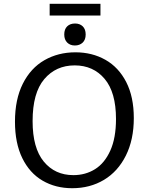

<svg xmlns="http://www.w3.org/2000/svg" viewBox="-20 -984 784 1013"><path d="M59 -342Q59 -460 100.5 -542.5Q142 -625 214.5 -666.5Q287 -708 378 -708Q466 -708 536 -668.5Q606 -629 646 -551Q686 -473 686 -361Q686 -247 644 -163Q602 -79 528.5 -35Q455 9 361 9Q273 9 204.5 -31Q136 -71 97.5 -150Q59 -229 59 -342ZM592 -356Q592 -497 532 -568Q472 -639 374 -639Q275 -639 213.5 -566.5Q152 -494 152 -345Q152 -203 211 -131.5Q270 -60 367 -60Q431 -60 481.5 -91.5Q532 -123 562 -189.5Q592 -256 592 -356ZM319 -802Q319 -830 334.5 -845Q350 -860 376 -860Q401 -860 416.5 -845Q432 -830 432 -802Q432 -774 416 -759Q400 -744 375 -744Q350 -744 334.5 -759.5Q319 -775 319 -802ZM242 -964H510V-902H242Z"/></svg>

Font: Bitter Pro
Style: Regular
Weight: 400
Designer: Sol Matas, and Bitter project Authors
Foundry: Sol Matas
Version: Version 1.010